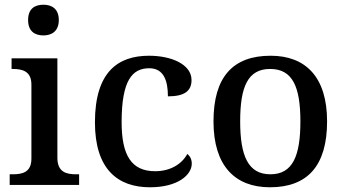

<svg xmlns="http://www.w3.org/2000/svg" viewBox="-20 -783 1458 813"><path d="M164 -633C199 -633 229 -651 229 -698C229 -746 199 -763 164 -763C127 -763 99 -746 99 -698C99 -651 127 -633 164 -633ZM21 0H315V-45H302C261 -45 223 -54 223 -115V-536H29V-491H34C74 -491 113 -482 113 -425V-111C113 -53 74 -45 34 -45H21Z M615 10C734 10 792 -43 792 -90C792 -108 785 -122 773 -131C750 -88 701 -58 637 -58C536 -58 495 -126 495 -266C495 -443 540 -494 612 -494C674 -494 691 -440 691 -375C763 -375 791 -399 791 -444C791 -510 707 -547 611 -547C481 -547 382 -480 382 -265C382 -67 478 10 615 10Z M1123 10C1282 10 1365 -81 1365 -269C1365 -457 1274 -547 1126 -547C966 -547 884 -457 884 -269C884 -81 975 10 1123 10ZM1125 -45C1031 -45 997 -122 997 -269C997 -417 1030 -491 1124 -491C1218 -491 1252 -417 1252 -269C1252 -122 1219 -45 1125 -45Z"/></svg>

Font: Noto Serif Yezidi Medium
Style: Regular
Weight: 500
Designer: Dalton Maag Ltd
Foundry: Dalton Maag Ltd
Version: Version 1.001